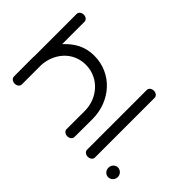

<svg xmlns="http://www.w3.org/2000/svg" viewBox="-101 -966 1281 1281"><g transform="rotate(45 539.5 -326.0)"><path d="M98.1 0H98.4C119.3 0 135.4 -13.8 135.4 -29.8V-212.9C141.4 -327 222.3 -425.5 344.2 -425.5C469.9 -425.5 557.5 -320.7 557.5 -202.1C557.5 -83.5 557.4 -29.8 557.4 -29.8C557.4 -13.8 573.6 0 594.5 0C615.4 0 631.5 -13.7 631.5 -29.5C631.5 -29.5 632.3 -30 632.3 -200C632.3 -370 510.3 -508 342.4 -508C252.9 -508 191.2 -470.4 135.4 -410.7V-622.9C135 -638.5 119.3 -652 98.4 -652C77.5 -652 61.3 -638.2 61.3 -622.2C61.2 -622.1 61.2 -398.7 61.3 -226.8C60.6 -218.7 60.3 -210.4 60.3 -202.1C60.3 -30.3 61 -29.8 61 -29.8C61 -13.8 77.2 0 98.1 0Z M825.1 -594.4C824.7 -610.3 809 -624 788.1 -624C767.2 -624 751 -610.3 751 -594.4V-29.6C751 -14 767.2 0 788.1 0C809 0 825.1 -13.7 825.1 -29.6Z M936.6 -46C936.6 -21 955.4 0.2 980.4 0.2C1005.4 0.2 1025.4 -21 1025.4 -46C1025.4 -71 1005.4 -92.2 980.4 -92.2C955.4 -92.2 936.6 -71 936.6 -46Z"/></g></svg>

Font: Hi.
Style: Tall Regular
Weight: 400
Designer: Mew Too, Robert Jablonski
Foundry: Cannot Into Space Fonts
Version: Version 1.996